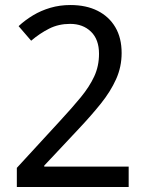

<svg xmlns="http://www.w3.org/2000/svg" viewBox="-20 -744 591 764"><path d="M47 -76 218 -262Q267 -315 301.5 -357Q336 -399 355 -440Q374 -481 374 -530Q374 -587 342 -618Q310 -649 259 -649Q213 -649 175.5 -630Q138 -611 104 -582L54 -640Q80 -664 111.5 -683Q143 -702 180.5 -713Q218 -724 260 -724Q323 -724 368.5 -701Q414 -678 439 -635.5Q464 -593 464 -533Q464 -478 442 -429Q420 -380 381.5 -332Q343 -284 293 -231L156 -85V-81H492V0H47Z"/></svg>

Font: hexltelugu05
Style: Book
Weight: 400
Designer: Jelle Bosma - Monotype Design Team
Foundry: Monotype Imaging Inc.
Version: Version 2.003